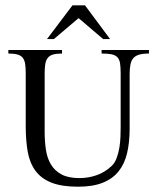

<svg xmlns="http://www.w3.org/2000/svg" viewBox="-20 -686 584 718"><path d="M537.1 -485.8Q514.6 -485.8 500.5 -481.7Q486.3 -477.5 478.5 -468.5Q470.7 -459.5 467.8 -444.6Q464.8 -429.7 464.8 -408.2V-205.1Q464.8 -153.8 455.3 -113.5Q445.8 -73.2 423.6 -45.4Q401.4 -17.6 364.3 -2.7Q327.1 12.2 272 12.2Q210.9 12.2 172.6 -2.9Q134.3 -18.1 112.8 -47.1Q91.3 -76.2 83.7 -118.4Q76.2 -160.6 76.2 -214.8V-411.1Q76.2 -431.6 74.2 -445.8Q72.3 -460 65.7 -469Q59.1 -478 46.1 -481.9Q33.2 -485.8 11.2 -485.8V-499H211.9V-485.8Q190.4 -485.8 177.7 -481.9Q165 -478 158.2 -469Q151.4 -460 149.2 -445.8Q147 -431.6 147 -411.1V-192.9Q147 -158.2 151.6 -126.7Q156.2 -95.2 170.2 -71.5Q184.1 -47.9 209.7 -33.9Q235.4 -20 276.9 -20Q310.5 -20 341.3 -30.8Q372.1 -41.5 397 -64.9Q409.2 -76.2 416 -94.5Q422.9 -112.8 426.3 -133.1Q429.7 -153.3 430.4 -173.3Q431.2 -193.4 431.2 -209V-411.1Q431.2 -434.6 429 -449Q426.8 -463.4 419.2 -471.7Q411.6 -480 397.5 -482.9Q383.3 -485.8 359.9 -485.8V-499H537.1ZM365.7 -540 273.9 -618.2 181.6 -540H155.8L251 -666H297.9L391.6 -540Z"/></svg>

Font: Scheherazade Rohingya
Style: Regular
Weight: 400
Designer: SIL International
Foundry: SIL International
Version: Version 2.000 (build 440/429)